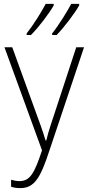

<svg xmlns="http://www.w3.org/2000/svg" viewBox="-20 -957 454 987"><path d="M387 -929V-937H346C327 -900 281 -826 248 -785V-777H271C310 -816 367 -893 387 -929ZM256 -929V-937H215C195 -899 152 -829 117 -785V-777H139C180 -817 236 -893 256 -929ZM84 10C157 10 188 -42 235 -186L412 -714H372L238 -306C231 -284 224 -261 218 -235H214C206 -263 199 -283 190 -309L43 -714H3L196 -184C157 -67 135 -26 80 -26C65 -26 51 -29 37 -33V3C49 7 65 10 84 10Z"/></svg>

Font: Noto Sans Condensed ExtraLight
Style: Regular
Weight: 200
Width: 3
Designer: Monotype Design Team
Foundry: Monotype Imaging Inc.
Version: Version 2.013